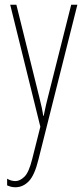

<svg xmlns="http://www.w3.org/2000/svg" viewBox="-20 -547 356 809"><path d="M23 -527H49L145 -140Q153 -108 156 -93.5Q159 -79 160 -72.5Q161 -66 162 -59H164Q170 -89 174.5 -107.5Q179 -126 183 -142L280 -527H306L142 125Q126 191 101.5 216.5Q77 242 45 242Q35 242 27 240Q19 238 10 234V206Q27 216 45 216Q64 216 83 197.5Q102 179 116 122L150 -13Z"/></svg>

Font: Noto Sans Lao ExtraCondensed Thin
Style: Regular
Weight: 100
Width: 2
Designer: Monotype Design Team
Foundry: Monotype Imaging Inc.
Version: Version 2.003; ttfautohint (v1.8.4.7-5d5b)